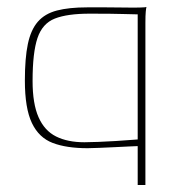

<svg xmlns="http://www.w3.org/2000/svg" viewBox="-20 -421 499 548"><path d="M373 107V-4Q367 -4 349 -3Q331 -2 308 -1Q285 0 263.5 1Q242 2 230 2Q170 2 130.5 -13Q91 -28 71 -70Q51 -112 51 -191Q51 -255 59.5 -295.5Q68 -336 88 -359Q108 -382 142.5 -391Q177 -400 229 -400Q255 -400 283 -400Q311 -400 336.5 -399.5Q362 -399 379 -399.5Q396 -400 398 -401Q397 -398 396 -387.5Q395 -377 395 -356V107ZM221 -15Q236 -15 260.5 -16Q285 -17 310 -18.5Q335 -20 352.5 -21.5Q370 -23 373 -23V-380Q362 -380 332 -381Q302 -382 236 -382Q172 -382 136.5 -368Q101 -354 87 -312.5Q73 -271 73 -190Q73 -125 90 -86.5Q107 -48 140 -31.5Q173 -15 221 -15Z"/></svg>

Font: Genos Thin Thin
Style: Regular
Weight: 250
Version: Version 1.010